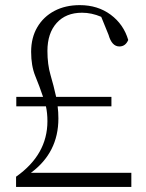

<svg xmlns="http://www.w3.org/2000/svg" viewBox="-20 -733 574 753"><path d="M43 0V-40Q166 -126.5 166 -257.8Q166 -289.1 160.2 -315.9H43.9V-353H148.9Q134.8 -395 118.4 -434.8Q102.1 -474.6 102.1 -529.8Q102.1 -585 126.2 -626.2Q150.4 -667.5 193.4 -690.2Q236.3 -712.9 293 -712.9Q363.3 -712.9 414.1 -675.3Q464.8 -637.7 482.9 -576.2Q472.2 -550.8 448.2 -550.8Q418.5 -550.8 405.8 -596.2L377 -667Q339.4 -683.1 301.8 -683.1Q238.3 -683.1 202.1 -642.8Q166 -602.5 166 -533.2Q166 -480 178.2 -438.7Q190.4 -397.5 200.2 -353H417V-315.9H206.1Q209 -293.5 209 -268.1Q209 -134.8 101.1 -55.2H495.1V0Z"/></svg>

Font: Source Han Serif TW ExtraLight
Style: Regular
Weight: 250
Designer: Ryoko NISHIZUKA Ë•øÂ°öÊ∂ºÂ≠ê (kana & ideographs); Frank Grie√ühammer (Latin, Greek & Cyrillic); Wenlong ZHANG Âº†ÊñáÈæô 
Foundry: Adobe
Version: Version 2.003;hotconv 1.1.1;makeotfexe 2.6.0